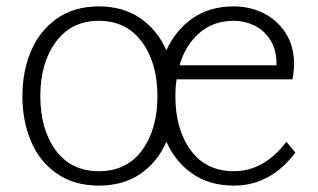

<svg xmlns="http://www.w3.org/2000/svg" viewBox="-20 -560 993 600"><path d="M903 -83Q825 20 711 20Q635 20 581.5 -17Q528 -54 500 -117Q472 -53 418.5 -16.5Q365 20 289 20Q211 20 157 -18Q103 -56 76.5 -119.5Q50 -183 50 -259Q50 -336 76.5 -399.5Q103 -463 157 -501.5Q211 -540 289 -540Q365 -540 418.5 -503Q472 -466 500 -403Q529 -466 582 -503Q635 -540 711 -540Q761 -540 804 -518.5Q847 -497 873 -456Q899 -415 899 -360Q899 -340 894 -312H532Q528 -289 528 -260Q528 -156 576 -90.5Q624 -25 711 -25Q805 -25 875 -117ZM472 -260Q472 -363 423.5 -429Q375 -495 289 -495Q203 -495 154.5 -429Q106 -363 106 -260Q106 -156 154 -90.5Q202 -25 289 -25Q376 -25 424 -90.5Q472 -156 472 -260ZM541 -356H844V-361Q844 -405 824.5 -435.5Q805 -466 774.5 -480.5Q744 -495 711 -495Q647 -495 603.5 -457.5Q560 -420 541 -356Z"/></svg>

Font: Martel Sans ExtraLight
Style: Regular
Weight: 275
Designer: Dan Reynolds and Mathieu Réguer
Foundry: Dan Reynolds and Mathieu Réguer
Version: Version 1.002; ttfautohint (v1.1) -l 5 -r 5 -G 72 -x 0 -D la